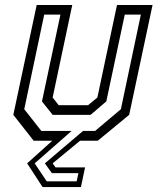

<svg xmlns="http://www.w3.org/2000/svg" viewBox="-20 -560 627 764"><path d="M149.5 184.5 88 90 188 0H114L33 -103L126 -540H267.5L189.5 -172L213.5 -141.5H330.5L367.5 -172L445.5 -540H587L494 -103L369 0H298.5L189.5 90L201 106H318.5L302 184.5ZM166 161.5H285L292 129H186.5L158.5 90L310.5 -39H358.5L461 -125.5L540.5 -502H476.5L403 -156.5L340.5 -103H189.5L147 -156.5L220.5 -502H156L76.5 -125.5L144.5 -39H265L118 90Z"/></svg>

Font: Tourney Condensed Regular
Style: Italic
Weight: 400
Width: 3
Italic angle: -12°
Designer: Tyler Finck
Foundry: Etcetera Type Co
Version: Version 1.010; ttfautohint (v1.8.3)